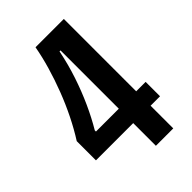

<svg xmlns="http://www.w3.org/2000/svg" viewBox="-201 -741 820 820"><g transform="rotate(-45 209.5 -330.5)"><path d="M15 -137V-253Q43 -297 68 -347.5Q93 -398 113.5 -451.5Q134 -505 149.5 -558Q165 -611 174 -661H345V0H240V-576H234Q221 -511 200.5 -449.5Q180 -388 155 -333Q130 -278 102 -231V-224H402V-137Z"/></g></svg>

Font: Bricolage Grotesque 48pt Condensed Medium
Style: Regular
Weight: 500
Width: 3
Designer: Mathieu Triay
Foundry: Atelier Triay
Version: Version 1.001;gftools[0.9.33.dev8+g029e19f]